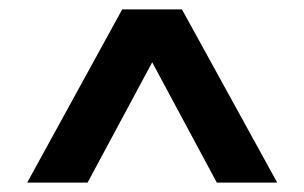

<svg xmlns="http://www.w3.org/2000/svg" viewBox="-20 -760 650 410"><path d="M38 -370 241 -740H368.5L572 -370H443L279.5 -674.5H330.5L167 -370Z"/></svg>

Font: Encode Sans SC SemiBold
Style: Regular
Weight: 600
Version: Version 3.002